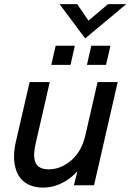

<svg xmlns="http://www.w3.org/2000/svg" viewBox="-20 -876 617 908"><path d="M382.8 -694.3 261.7 -856.4H345.2L398.4 -778.3L490.7 -856.4H577.1ZM222.7 -569.3 243.2 -659.7H334L313.5 -569.3ZM391.1 -569.3 411.6 -659.7H502.4L481.4 -569.3ZM185.1 11.2Q147.9 11.2 120.4 -0.7Q92.8 -12.7 76.9 -33Q61 -53.2 53.5 -80.8Q45.9 -108.4 46.4 -139.4Q46.9 -170.4 54.7 -204.1L120.1 -487.8H215.3L148.4 -196.3Q142.6 -170.4 141.6 -150.4Q140.6 -130.4 145.8 -112.5Q150.9 -94.7 167.2 -85Q183.6 -75.2 210.4 -75.2Q267.1 -75.2 316.4 -117.2Q365.7 -159.2 383.3 -234.4L441.4 -487.8H536.6L424.8 0H329.6L346.2 -66.9Q317.4 -32.7 273.9 -10.7Q230.5 11.2 185.1 11.2Z"/></svg>

Font: HK Grotesk Medium Italic
Style: Regular
Weight: 500
Italic angle: -13°
Designer: Alfredo Marco Pradil and Stefan Peev
Foundry: Hanken Design Co.
Version: Version 1.000;PS 001.000;hotconv 1.0.88;makeotf.lib2.5.64775